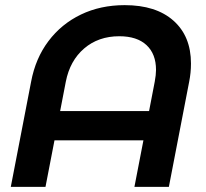

<svg xmlns="http://www.w3.org/2000/svg" viewBox="-20 -727 802 747"><path d="M723 -480Q723 -444 716 -409L637 0H503L538 -181H192L157 0H22L101 -409Q118 -500 168.5 -567Q219 -634 295 -670.5Q371 -707 465 -707Q587 -707 655 -646.5Q723 -586 723 -480ZM587 -455Q587 -517 550 -551.5Q513 -586 444 -586Q363 -586 307.5 -538.5Q252 -491 236 -409L214 -295H560L582 -409Q587 -436 587 -455Z"/></svg>

Font: TypoPRO Montserrat Alternates
Style: Italic
Weight: 500
Italic angle: -11.3°
Designer: Julieta Ulanovsky
Foundry: Julieta Ulanovsky
Version: Version 6.001